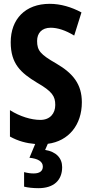

<svg xmlns="http://www.w3.org/2000/svg" viewBox="-20 -744 478 1004"><path d="M305 130C305 82 273 49 216 40L230 8C339 -6 408 -91 408 -209C408 -303 363 -360 274 -412C192 -459 174 -479 174 -530C174 -570 198 -599 245 -599C281 -599 322 -586 368 -558L406 -679C354 -707 297 -724 240 -724C112 -724 36 -644 36 -523C36 -410 89 -363 173 -312C253 -266 269 -241 269 -195C269 -151 242 -117 191 -117C143 -117 84 -135 32 -168V-30C75 -6 118 5 164 9L134 81C177 85 204 100 204 127C204 150 188 163 156 163C141 163 125 161 106 156V232C126 237 152 240 181 240C261 240 305 199 305 130Z"/></svg>

Font: Noto Sans Myanmar UI ExtraCondensed
Style: Bold
Weight: 700
Width: 2
Designer: Monotype Design Team
Foundry: Monotype Imaging Inc.
Version: Version 2.103